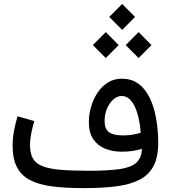

<svg xmlns="http://www.w3.org/2000/svg" viewBox="-20 -972 883 992"><path d="M707 -286.1Q685.4 -279.1 662.9 -275.8Q640.4 -272.4 614.9 -272.4Q565.8 -272.4 543.1 -289Q520.4 -305.6 520.4 -347.2Q520.4 -382.7 533.2 -412Q546 -441.2 566.3 -458.6Q586.5 -476.1 608.3 -476.1Q631.1 -476.1 648.3 -460.7Q665.4 -445.4 677.5 -418.8Q689.5 -392.2 697 -357.9Q704.5 -323.6 707 -286.1ZM797.5 -234.7Q797.5 -257.1 795.3 -289.8Q793.2 -322.5 786.6 -359.9Q780.1 -397.3 767.4 -433.5Q754.6 -469.7 733.8 -499.7Q713 -529.7 682.4 -547.6Q651.9 -565.4 609.3 -565.4Q568.1 -565.4 536.5 -545.2Q504.9 -525 483.2 -492Q461.5 -459 450.3 -419.5Q439.1 -379.9 439.1 -341.3Q439.1 -286.8 461.9 -253Q484.7 -219.2 523.5 -203.7Q562.2 -188.2 609.4 -188.2Q637.7 -188.2 663.1 -191.9Q688.6 -195.6 713.3 -202.9Q711.3 -154.8 683.3 -130.4Q655.2 -106.1 595 -97.9Q534.9 -89.7 436.3 -89.7Q347 -89.7 288.6 -95.1Q230.1 -100.5 196.5 -114.7Q162.8 -129 149 -155Q135.1 -181 135.1 -222.4Q135.1 -251.6 141.7 -284.3Q148.3 -317.1 157.3 -346.4L70.7 -371.2Q59.9 -335.9 52.6 -296.8Q45.2 -257.8 45.2 -219.8Q45.2 -151.8 67.5 -108.6Q89.8 -65.4 134.9 -41.7Q180.1 -18 249 -9Q318 0 411.1 0Q506.7 0 579 -9.1Q651.3 -18.1 700 -42.9Q748.6 -67.7 773.1 -113.9Q797.5 -160.1 797.5 -234.7ZM544.3 -884.5 611.2 -817.7 677.8 -884.5 611.2 -951.5ZM629.3 -739 696.2 -672.2 762.8 -739 696.2 -806ZM459.7 -739 526.6 -672.2 593.1 -739 526.6 -806Z"/></svg>

Font: Estedad-VF-FD Black
Style: Regular
Weight: 900
Designer: Amin Abedi
Version: Version 4.000